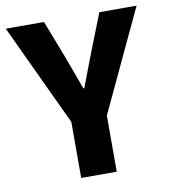

<svg xmlns="http://www.w3.org/2000/svg" viewBox="-84 -717 692 782"><g transform="rotate(-10 262.5 -326.0)"><path d="M189 0V-232L-8 -652H150L208 -502Q222 -465 234.5 -430.5Q247 -396 261 -358H265Q279 -396 292.5 -430.5Q306 -465 320 -502L379 -652H533L336 -232V0Z"/></g></svg>

Font: Giro Regular
Style: Bold
Weight: 700
Designer: Paul D. Hunt
Foundry: Adobe Systems Incorporated
Version: Version 1.000;PS 1.0;hotconv 1.0.88;makeotf.lib2.5.647800